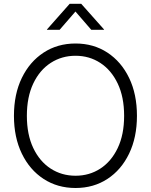

<svg xmlns="http://www.w3.org/2000/svg" viewBox="-20 -963 781 994"><path d="M371.1 10.3Q277.8 10.3 205.8 -36.6Q133.8 -83.5 93 -167.7Q52.2 -252 52.2 -363.3Q52.2 -475.6 93 -559.6Q133.8 -643.6 205.8 -690.7Q277.8 -737.8 371.1 -737.8Q464.4 -737.8 536.1 -690.7Q607.9 -643.6 648.4 -559.6Q689 -475.6 689 -363.3Q689 -252 648.4 -167.7Q607.9 -83.5 536.1 -36.6Q464.4 10.3 371.1 10.3ZM371.1 -53.2Q442.4 -53.2 499.3 -90.1Q556.2 -127 589.4 -196.5Q622.6 -266.1 622.6 -363.3Q622.6 -460.9 589.4 -530.5Q556.2 -600.1 499.3 -637.2Q442.4 -674.3 371.1 -674.3Q299.8 -674.3 242.7 -637.5Q185.5 -600.6 152.3 -530.8Q119.1 -460.9 119.1 -363.3Q119.1 -266.6 152.1 -197Q185.1 -127.4 242.2 -90.3Q299.3 -53.2 371.1 -53.2ZM288.6 -808.6H223.1V-810.5L340.8 -943.4H400.4L518.6 -810.5V-808.6H452.6L370.6 -903.3Z"/></svg>

Font: Inter 24pt Light
Style: Regular
Weight: 300
Designer: Rasmus Andersson
Foundry: rsms
Version: Version 4.001;git-66647c0bb